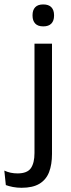

<svg xmlns="http://www.w3.org/2000/svg" viewBox="-78 -690 328 888"><path d="M162.5 -66.5H81.5V-488H162.5ZM122 -568Q97 -568 84.8 -581.2Q72.5 -594.5 72.5 -617.5V-620Q72.5 -643.5 84.8 -656.5Q97 -669.5 122 -669.5Q147 -669.5 159.5 -656.5Q172 -643.5 172 -620V-617.5Q172 -594 159.5 -581Q147 -568 122 -568ZM22 178.5Q0.5 178.5 -18.5 174.8Q-37.5 171 -51 166L-58 99Q-44 105.5 -28.8 108.8Q-13.5 112 3 112Q48 112 64.8 87.8Q81.5 63.5 81.5 18V-136.5H162.5V22Q162.5 71 149 106Q135.5 141 104.5 159.8Q73.5 178.5 22 178.5Z"/></svg>

Font: Anek Devanagari
Style: Regular
Weight: 400
Designer: Kailash Malviya (Devanagari) & Yesha Goshar (Latin)
Foundry: Ek Type
Version: Version 1.003